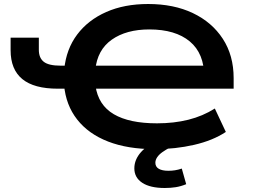

<svg xmlns="http://www.w3.org/2000/svg" viewBox="-20 -735 1272 959"><path d="M753 10Q618 10 520 -28Q422 -66 365.5 -138Q309 -210 300 -310L326 -292H269Q150 -292 91.5 -340Q33 -388 33 -484V-547H174V-486Q174 -446 198.5 -426.5Q223 -407 283 -407H321L301 -390Q311 -490 365.5 -562.5Q420 -635 510.5 -675Q601 -715 720 -715Q848 -715 943.5 -669.5Q1039 -624 1093 -541Q1147 -458 1147 -345V-292H441L457 -306Q471 -210 548.5 -164.5Q626 -119 764 -119Q849 -119 921 -137Q993 -155 1053 -193L1108 -76Q1043 -33 949.5 -11.5Q856 10 753 10ZM726 -588Q611 -588 538.5 -537Q466 -486 456 -386L443 -407H1033L1000 -352Q1000 -468 928 -528Q856 -588 726 -588ZM803 204Q730 204 690.5 178Q651 152 651 106Q651 62 684.5 24.5Q718 -13 785 -41L833 0Q809 12 791.5 24.5Q774 37 765 50.5Q756 64 756 78Q756 98 773 108Q790 118 821 118Q838 118 854 115.5Q870 113 888 107L910 185Q883 196 857.5 200Q832 204 803 204Z"/></svg>

Font: Nunito Sans 7pt Expanded
Style: Bold
Weight: 700
Width: 7
Designer: Vernon Adams
Foundry: Vernon Adams
Version: Version 3.101;gftools[0.9.27]